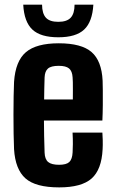

<svg xmlns="http://www.w3.org/2000/svg" viewBox="-20 -795 494 824"><path d="M234 9.2Q132.6 9.2 89.1 -29.6Q45.6 -68.4 40.3 -154.6Q39 -181.8 38.4 -221.1Q37.8 -260.5 37.8 -303Q37.8 -345.5 38.5 -383Q39.2 -420.5 40.3 -443.7Q46.3 -532.9 91.2 -571.1Q136 -609.2 232.3 -609.2Q329.5 -609.2 372.9 -571.6Q416.3 -534 420.4 -448.9Q420.9 -437 421.2 -408.1Q421.4 -379.2 421.2 -343.9Q420.9 -308.6 419.4 -277.8H168.6Q168.6 -245.1 169.4 -211.2Q170.1 -177.4 171.4 -140.1Q172.4 -111.8 186.6 -99.8Q200.8 -87.8 233.5 -87.8Q264.9 -87.8 277.5 -99.8Q290.1 -111.8 291.6 -140.9Q292.6 -155.9 292.7 -176.7Q292.9 -197.4 291.4 -226H419.4Q420.4 -216.8 420.9 -193.9Q421.4 -170.9 420.4 -154.6Q416.2 -67.1 373.1 -28.9Q330.1 9.2 234 9.2ZM169.4 -368.2H292.6Q292.7 -388.5 292.8 -408Q292.9 -427.6 292.6 -442.2Q292.2 -456.9 291.6 -462.8Q290 -489.8 276.5 -501.1Q262.9 -512.5 232.3 -512.5Q198.8 -512.5 185.6 -500.6Q172.4 -488.8 171.4 -462.8Q170.9 -438.6 170.1 -414.8Q169.4 -391.1 169.4 -368.2ZM230.3 -635Q154.4 -635 119.1 -668Q83.7 -700.9 79.7 -775.1H160.5Q160.7 -737.2 176.9 -719.2Q193 -701.3 230.3 -701.3Q267.1 -701.3 283.5 -719.1Q299.9 -736.8 300 -775.1H380.7Q376.3 -700.9 341 -668Q305.7 -635 230.3 -635Z"/></svg>

Font: Big Shoulders Text SC Thin
Style: Regular
Weight: 100
Designer: Patric King
Foundry: XO Type Co
Version: Version 2.002